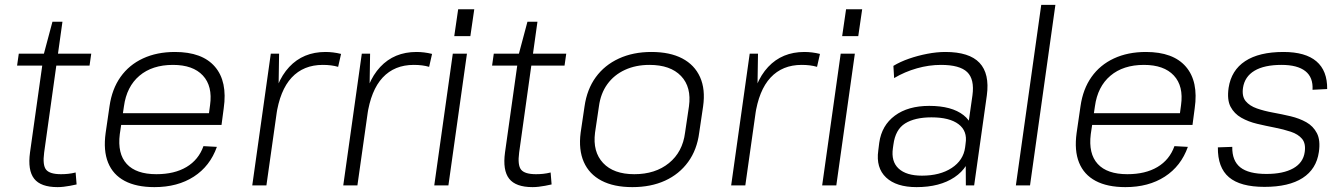

<svg xmlns="http://www.w3.org/2000/svg" viewBox="-20 -760 5492 787"><path d="M216 7Q147 7 120 -27.5Q93 -62 103 -135L160 -540L195 -671H236L161 -135Q154 -83 169 -64.5Q184 -46 230 -46Q245 -46 259.5 -47.5Q274 -49 290 -53L294 -4Q281 -1 267.5 1.5Q254 4 241 5.5Q228 7 216 7ZM57 -540H354L347 -491H50Z M613 7Q539 7 491 -18.5Q443 -44 423 -93.5Q403 -143 413 -215L429 -325Q439 -395 474 -444.5Q509 -494 566 -520.5Q623 -547 697 -547Q809 -547 861 -486.5Q913 -426 897 -316L888 -248H465L472 -296H847L834 -277L841 -329Q852 -407 811.5 -450.5Q771 -494 689 -494Q604 -494 551.5 -449.5Q499 -405 488 -324L471 -210Q461 -130 499.5 -88Q538 -46 621 -46Q695 -46 744.5 -75.5Q794 -105 814 -161L869 -158Q841 -79 774.5 -36Q708 7 613 7Z M1090 -540H1124L1121 -346L1072 0H1014ZM1091 -305Q1108 -424 1165.5 -485.5Q1223 -547 1314 -547Q1330 -547 1346 -545Q1362 -543 1378 -539L1366 -486Q1339 -494 1303 -494Q1224 -494 1175.5 -442Q1127 -390 1112 -285Z M1463 -540H1497L1494 -346L1445 0H1387ZM1464 -305Q1481 -424 1538.5 -485.5Q1596 -547 1687 -547Q1703 -547 1719 -545Q1735 -543 1751 -539L1739 -486Q1712 -494 1676 -494Q1597 -494 1548.5 -442Q1500 -390 1485 -285Z M1894 -540 1818 0H1760L1836 -540ZM1924 -722 1908 -612H1842L1858 -722Z M2163 7Q2094 7 2067 -27.5Q2040 -62 2050 -135L2107 -540L2142 -671H2183L2108 -135Q2101 -83 2116 -64.5Q2131 -46 2177 -46Q2192 -46 2206.5 -47.5Q2221 -49 2237 -53L2241 -4Q2228 -1 2214.5 1.5Q2201 4 2188 5.5Q2175 7 2163 7ZM2004 -540H2301L2294 -491H1997Z M2572 7Q2496 7 2445.5 -19.5Q2395 -46 2373 -96Q2351 -146 2360 -216L2376 -324Q2386 -394 2422 -443.5Q2458 -493 2516.5 -520Q2575 -547 2650 -547Q2726 -547 2776.5 -520.5Q2827 -494 2849.5 -444Q2872 -394 2862 -324L2846 -216Q2837 -146 2800.5 -96Q2764 -46 2706 -19.5Q2648 7 2572 7ZM2580 -46Q2666 -46 2722 -91.5Q2778 -137 2788 -216L2804 -324Q2815 -403 2771.5 -448.5Q2728 -494 2642 -494Q2586 -494 2541.5 -473.5Q2497 -453 2469.5 -415Q2442 -377 2435 -324L2419 -216Q2409 -138 2452 -92Q2495 -46 2580 -46Z M3053 -540H3087L3084 -346L3035 0H2977ZM3054 -305Q3071 -424 3128.5 -485.5Q3186 -547 3277 -547Q3293 -547 3309 -545Q3325 -543 3341 -539L3329 -486Q3302 -494 3266 -494Q3187 -494 3138.5 -442Q3090 -390 3075 -285Z M3484 -540 3408 0H3350L3426 -540ZM3514 -722 3498 -612H3432L3448 -722Z M3938 -173 3966 -369Q3975 -435 3944.5 -464.5Q3914 -494 3837 -494Q3788 -494 3738.5 -480Q3689 -466 3645 -440L3642 -490Q3670 -507 3706 -519.5Q3742 -532 3781 -539.5Q3820 -547 3855 -547Q3953 -547 3995 -502.5Q4037 -458 4025 -369L3973 0H3939ZM3737 7Q3654 7 3612 -32.5Q3570 -72 3580 -143L3584 -175Q3594 -246 3648 -286Q3702 -326 3789 -326Q3881 -326 3929.5 -288Q3978 -250 3968 -180L3963 -146Q3953 -74 3892.5 -33.5Q3832 7 3737 7ZM3759 -40Q3833 -40 3881 -71.5Q3929 -103 3936 -156L3938 -172Q3946 -223 3909 -251Q3872 -279 3798 -279Q3730 -279 3690 -254Q3650 -229 3642 -167L3640 -153Q3632 -98 3663.5 -69Q3695 -40 3759 -40Z M4306 -740 4202 0H4144L4248 -740Z M4593 7Q4519 7 4471 -18.5Q4423 -44 4403 -93.5Q4383 -143 4393 -215L4409 -325Q4419 -395 4454 -444.5Q4489 -494 4546 -520.5Q4603 -547 4677 -547Q4789 -547 4841 -486.5Q4893 -426 4877 -316L4868 -248H4445L4452 -296H4827L4814 -277L4821 -329Q4832 -407 4791.5 -450.5Q4751 -494 4669 -494Q4584 -494 4531.5 -449.5Q4479 -405 4468 -324L4451 -210Q4441 -130 4479.5 -88Q4518 -46 4601 -46Q4675 -46 4724.5 -75.5Q4774 -105 4794 -161L4849 -158Q4821 -79 4754.5 -36Q4688 7 4593 7Z M5163 6Q5064 6 5017.5 -33.5Q4971 -73 4972 -156L5031 -158Q5030 -101 5064 -74Q5098 -47 5171 -47Q5240 -47 5281 -70Q5322 -93 5328 -137Q5333 -172 5317 -191Q5301 -210 5271 -220Q5241 -230 5205 -237Q5169 -244 5133 -252.5Q5097 -261 5068 -277.5Q5039 -294 5024 -322.5Q5009 -351 5016 -400Q5027 -472 5084 -509.5Q5141 -547 5241 -547Q5331 -547 5376 -508.5Q5421 -470 5420 -395L5360 -392Q5363 -443 5330.5 -468.5Q5298 -494 5233 -494Q5162 -494 5122 -470Q5082 -446 5075 -400Q5070 -365 5086 -345.5Q5102 -326 5132 -315.5Q5162 -305 5198 -298.5Q5234 -292 5270 -283.5Q5306 -275 5334.5 -259Q5363 -243 5378 -214Q5393 -185 5386 -137Q5376 -67 5319.5 -30.5Q5263 6 5163 6Z"/></svg>

Font: Pathway Extreme 8pt Thin 12pt Thin
Style: Italic
Weight: 250
Italic angle: -8°
Version: Version 1.001;gftools[0.9.26]